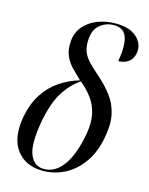

<svg xmlns="http://www.w3.org/2000/svg" viewBox="-117 -845 723 930"><g transform="rotate(15 244.5 -380.5)"><path d="M188 10Q102 10 57 -49.5Q12 -109 31 -218Q44 -287 75.5 -335.5Q107 -384 152.5 -414.5Q198 -445 250 -460Q226 -483 203.5 -506Q181 -529 168 -558.5Q155 -588 158 -630Q161 -675 187.5 -706.5Q214 -738 256 -754.5Q298 -771 348 -771Q399 -771 430 -754Q461 -737 474 -711.5Q487 -686 482 -660Q477 -629 456 -613.5Q435 -598 405 -598Q419 -679 404.5 -720Q390 -761 340 -761Q301 -761 270 -735.5Q239 -710 238 -654Q237 -623 246 -600Q255 -577 277 -554Q299 -531 335 -500Q374 -465 401.5 -428Q429 -391 440 -343Q451 -295 439 -230Q426 -152 389 -98.5Q352 -45 300 -17.5Q248 10 188 10ZM191 0Q246 1 287 -53.5Q328 -108 348 -218Q358 -276 348.5 -319Q339 -362 315 -394.5Q291 -427 256 -456Q209 -426 174 -370Q139 -314 121 -215Q101 -99 122 -49.5Q143 0 191 0Z"/></g></svg>

Font: Noto Serif Display Condensed
Style: Italic
Weight: 400
Width: 3
Italic angle: -12°
Designer: Monotype Design Team
Foundry: Monotype Imaging Inc.
Version: Version 2.009